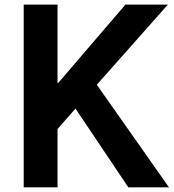

<svg xmlns="http://www.w3.org/2000/svg" viewBox="-20 -806 747 826"><path d="M82 0V-786.1H227.5V-449.2H230.5L519.5 -786.1H702.1L396.5 -441.4L707 0H532.2L304.7 -338.9L227.5 -251V0Z"/></svg>

Font: Gothic A1 ExtraBold
Style: Regular
Weight: 800
Designer: HanYang I&C Co.,Ltd.
Foundry: HanYang I&C Co.,Ltd.
Version: Version 2.50